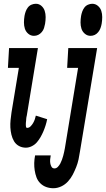

<svg xmlns="http://www.w3.org/2000/svg" viewBox="-20 -775 562 1018"><path d="M160 -585Q143 -585 130 -596Q117 -607 112 -622.5Q107 -638 107 -655.5Q107 -673 110 -691Q112 -702 116 -713.5Q120 -725 127.5 -735Q135 -745 146.5 -750Q158 -755 170 -755Q187 -755 199.5 -744Q212 -733 217 -717.5Q222 -702 222 -684.5Q222 -667 219 -649Q217 -638 213.5 -626.5Q210 -615 201.5 -605Q193 -595 182.5 -590Q172 -585 160 -585ZM117 8Q97 8 80.5 -1Q64 -10 54.5 -26Q45 -42 40.5 -61Q36 -80 35 -99Q34 -118 36 -138.5Q38 -159 41 -179L80 -415H22L28 -520H181L122 -162Q121 -157 120 -153Q119 -149 119 -144.5Q119 -140 118.5 -136Q118 -132 117.5 -127.5Q117 -123 117 -119Q117 -115 117 -110.5Q117 -106 118 -101.5Q119 -97 124 -97Q134 -97 142 -105Q150 -113 155.5 -122.5Q161 -132 164.5 -142Q168 -152 170 -162L230 -143Q227 -127 222 -111Q217 -95 210.5 -79.5Q204 -64 195.5 -49Q187 -34 176 -21Q165 -8 149 0Q133 8 117 8ZM460 -585Q443 -585 430 -596Q417 -607 412 -622.5Q407 -638 407 -655.5Q407 -673 410 -691Q412 -702 416 -713.5Q420 -725 427.5 -735Q435 -745 446.5 -750Q458 -755 469 -755Q486 -755 499 -744Q512 -733 517 -717.5Q522 -702 522 -684.5Q522 -667 519 -649Q517 -638 513 -626.5Q509 -615 501 -605Q493 -595 482.5 -590Q472 -585 460 -585ZM263 223Q243 223 225 216.5Q207 210 193.5 196.5Q180 183 173.5 165.5Q167 148 164 128.5Q161 109 161.5 89.5Q162 70 166 49H249Q247 60 246 70Q245 80 246.5 90Q248 100 253 109Q258 118 269 118Q279 118 287 109.5Q295 101 300 91.5Q305 82 308.5 72Q312 62 315 51.5Q318 41 320 31Q322 21 324 11L394 -415H336L342 -520H495L404 28Q401 49 396.5 70Q392 91 384 111Q376 131 366 150.5Q356 170 340.5 187Q325 204 304.5 213.5Q284 223 263 223Z"/></svg>

Font: Iosevka Curly Slab Extrabold
Style: Italic
Weight: 800
Italic angle: -9°
Monospace: yes
Designer: Belleve Invis
Foundry: Belleve Invis
Version: Version 22.1.2; ttfautohint (v1.8.4)